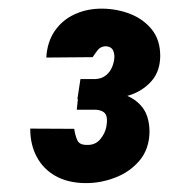

<svg xmlns="http://www.w3.org/2000/svg" viewBox="-20 -737 385 437"><path d="M163.1 -557.1H197.3Q209.5 -557.6 218.5 -563.7Q227.5 -569.8 232.7 -579.3Q237.8 -588.9 239.7 -600.6Q241.7 -611.8 237.8 -621.3Q233.9 -630.9 220.7 -631.8Q209 -631.3 202.6 -623.3Q196.3 -615.2 190.9 -606.9L85.4 -606Q87.4 -641.6 104.7 -666.7Q122.1 -691.9 150.6 -704.8Q179.2 -717.8 213.9 -717.3Q247.1 -716.8 276.9 -705.1Q306.6 -693.4 325.7 -669.7Q344.7 -646 344.7 -609.4Q344.2 -575.2 325.9 -553.7Q307.6 -532.2 279.1 -521.7Q250.5 -511.2 220.2 -511.2L156.2 -511.7ZM154.8 -487.3 159.2 -531.2 206.5 -530.8Q237.8 -530.3 263.4 -521.2Q289.1 -512.2 304.4 -492.2Q319.8 -472.2 320.3 -437.5Q319.8 -397.9 297.6 -371.6Q275.4 -345.2 241 -332.3Q206.5 -319.3 170.9 -320.3Q133.3 -321.3 106 -336.7Q78.6 -352.1 63.7 -379.9Q48.8 -407.7 48.8 -444.3L148.9 -443.8Q150.9 -429.7 155.8 -418.2Q160.6 -406.7 178.7 -407.2Q196.8 -406.7 208 -419.9Q219.2 -433.1 222.2 -449.2Q224.1 -460 223.1 -468.5Q222.2 -477.1 216.1 -481.7Q210 -486.3 198.2 -487.3Z"/></svg>

Font: Roboto Condensed Black
Style: Italic
Weight: 900
Italic angle: -12°
Designer: Christian Robertson
Foundry: Google
Version: Version 3.008; 2023